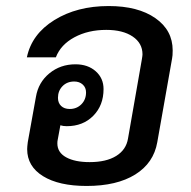

<svg xmlns="http://www.w3.org/2000/svg" viewBox="-20 -606 632 636"><path d="M552 -439Q552 -421 550 -412L501 -135Q489 -66 428 -28Q367 10 267 10Q175 10 122.5 -22.5Q70 -55 70 -112Q70 -119 72 -135L99 -285Q107 -333 143.5 -363Q180 -393 230 -393Q271 -393 297 -370Q323 -347 323 -311Q323 -257 289 -222.5Q255 -188 201 -188Q189 -188 180 -191L171 -142Q170 -138 170 -131Q170 -101 199 -85Q228 -69 277 -69Q332 -69 365 -89.5Q398 -110 404 -147L450 -410Q452 -422 452 -426Q452 -463 419.5 -485Q387 -507 332 -507Q272 -507 226.5 -482.5Q181 -458 165 -416H69Q85 -493 160 -539.5Q235 -586 340 -586Q437 -586 494.5 -546Q552 -506 552 -439ZM172 -282Q172 -265 182.5 -255Q193 -245 211 -245Q234 -245 249.5 -260.5Q265 -276 265 -300Q265 -316 254 -326Q243 -336 226 -336Q202 -336 187 -320.5Q172 -305 172 -282Z"/></svg>

Font: Sarabun Medium
Style: Italic
Weight: 500
Italic angle: -10°
Designer: Suppakit Chalermlarp | Katatrad Co.,Ltd.
Foundry: Cadson Demak Co.,Ltd.
Version: Version 1.000; ttfautohint (v1.6)